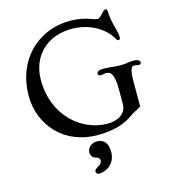

<svg xmlns="http://www.w3.org/2000/svg" viewBox="-144 -890 1121 1263"><g transform="rotate(-15 416.5 -258.0)"><path d="M57.6 -356C57.6 -154.8 203.6 11.2 429.2 11.2C543 11.2 616.2 -13.2 676.3 -57.1C690.9 -67.4 720.2 -82.5 748 -97.2V-244.1C748 -291.5 747.1 -368.7 775.9 -368.7C782.7 -368.7 788.6 -367.7 794.4 -366.7C799.8 -365.7 805.2 -364.7 810.5 -364.7C820.8 -364.7 826.7 -370.6 826.7 -378.4C826.7 -388.7 816.9 -400.9 783.7 -400.9C770 -400.9 758.3 -399.9 746.6 -397.9C731 -395.5 715.3 -393.6 693.8 -393.6C677.2 -393.6 649.9 -395 634.8 -397.5C623 -398.9 595.2 -400.9 576.2 -400.9C543 -400.9 533.2 -388.7 533.2 -378.4C533.2 -370.6 539.1 -363.8 549.3 -363.8C555.7 -363.8 561.5 -364.7 566.9 -365.7C573.2 -367.2 579.1 -368.7 585.4 -368.7C603 -368.7 616.7 -363.3 623.5 -351.1C636.7 -328.1 642.1 -299.3 642.1 -244.1V-143.1C642.1 -78.6 584.5 -44.4 512.7 -44.4C337.9 -44.4 162.1 -190.9 162.1 -434.1C162.1 -595.2 273.4 -708.5 444.3 -708.5C556.6 -708.5 662.6 -654.3 710 -567.4C715.3 -558.6 718.8 -556.6 725.6 -556.6C731 -556.6 736.3 -562 736.3 -577.1C736.3 -586.9 733.4 -606 727.1 -628.4C715.8 -666.5 704.6 -715.8 704.6 -751.5C704.6 -762.2 703.1 -774.9 692.9 -774.9C685.5 -774.9 681.2 -772 658.2 -747.6C640.6 -729 633.3 -727.1 627 -727.1C619.1 -727.1 607.9 -729.5 593.8 -734.9C553.2 -751.5 503.9 -762.2 449.7 -762.2C217.8 -762.2 57.6 -588.9 57.6 -356ZM346.7 108.9C346.7 134.8 364.3 148.4 383.8 152.3C396.5 154.8 405.3 166 405.3 176.8C405.3 190.9 397.9 201.7 375 213.9C360.8 221.7 353 231 353 239.3C353 249 359.9 258.8 373 258.8C424.8 258.8 486.8 218.8 486.8 140.6C486.8 78.6 458.5 49.8 412.6 49.8C374.5 49.8 346.7 76.2 346.7 108.9Z"/></g></svg>

Font: Stoke
Style: Light
Weight: 300
Designer: Nicole Fally
Foundry: Nicole Fally
Version: Version 1.001